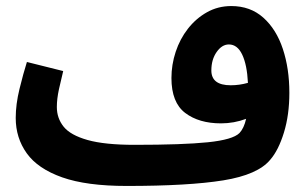

<svg xmlns="http://www.w3.org/2000/svg" viewBox="-20 -594 1014 635"><path d="M399 21Q266 21 185.5 -7.5Q105 -36 68.5 -87Q32 -138 32 -204Q32 -249 44.5 -300Q57 -351 69 -389L189 -359Q182 -331 175 -299Q168 -267 168 -240Q168 -203 190.5 -175Q213 -147 269.5 -131Q326 -115 425 -115Q585 -115 667.5 -123.5Q750 -132 772 -154Q787 -170 794 -201Q754 -186 711 -186Q638 -186 592.5 -220.5Q547 -255 547 -336Q547 -380 561 -422.5Q575 -465 601.5 -499Q628 -533 664.5 -553.5Q701 -574 745 -574Q808 -574 851 -535.5Q894 -497 915.5 -432Q937 -367 937 -287Q937 -214 919 -155.5Q901 -97 874 -66Q833 -16 718.5 2.5Q604 21 399 21ZM679 -361Q679 -312 743 -312Q772 -312 800 -320Q797 -380 781 -413.5Q765 -447 737 -447Q714 -447 696.5 -422Q679 -397 679 -361Z"/></svg>

Font: Noto Sans Arabic SemCond
Style: Bold
Weight: 700
Width: 4
Designer: Monotype Design Team, Nadine Chahine, Nizar Qandah and Khaled Hosny
Foundry: Monotype Imaging Inc.
Version: Version 2.012; ttfautohint (v1.8.4.7-5d5b)